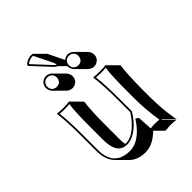

<svg xmlns="http://www.w3.org/2000/svg" viewBox="-235 -879 1062 1062"><g transform="rotate(-45 296.5 -347.5)"><path d="M214.4 -760.3 271 -703.6 316.9 -609.9Q331.1 -621.6 348.1 -622.1Q367.2 -621.1 380.9 -608.4L437.5 -551.8Q451.2 -536.6 451.7 -517.6Q451.7 -486.8 423.3 -474.1Q414.1 -470.7 404.8 -470.2Q385.3 -471.2 371.1 -484.4L314.9 -540.5Q301.8 -555.2 300.8 -574.2Q300.8 -576.2 301.3 -577.1L263.2 -615.2Q256.3 -616.7 246.1 -627Q242.7 -630.4 239.7 -633.3L148.4 -731.4L150.4 -741.2Q174.8 -761.7 202.1 -762.2Q208.5 -761.7 214.4 -760.3ZM131.8 -574.2Q131.8 -604.5 159.2 -617.7Q168.9 -622.1 179.2 -622.1Q198.2 -621.1 211.9 -608.4L268.6 -551.8Q282.2 -536.6 282.7 -517.6Q282.7 -486.8 254.4 -474.1Q245.1 -470.7 235.4 -470.2Q215.8 -471.2 202.1 -484.4L145.5 -540.5Q132.3 -555.2 131.8 -574.2ZM223.1 -46.4Q227.1 -46.4 230 -45.9Q282.7 -45.9 339.8 -113.3Q355.5 -132.3 367.2 -150.9V-249Q367.2 -363.3 357.9 -429.2L359.9 -432.1Q377.9 -429.2 407.2 -429.2Q436 -429.2 454.1 -432.1L456.1 -429.2L512.7 -372.6Q503.9 -312 503.4 -192.4V-135.3Q503.4 -34.7 520.5 56.6L463.9 0L461.9 2.9L518.6 59.6Q498.5 56.6 474.1 56.6Q461.4 56.6 439.5 59.6Q433.1 59.1 431.2 58.1L384.3 11.2Q328.6 66.4 270.5 66.4Q210.4 65.9 176.8 32.7L120.1 -23.9Q83.5 -61.5 83 -128.9V-249Q83 -365.2 74.2 -429.2L76.2 -432.1Q94.2 -429.2 123 -429.2Q151.9 -429.2 169.9 -432.1L171.9 -429.2L228.5 -372.6Q219.7 -311.5 219.7 -192.4V-93.3Q219.7 -65.9 223.1 -46.4ZM369.1 -87.9V-88.9L365.2 -91.8ZM356.4 -97.7 362.3 -106.4 378.9 -94.2 383.8 -7.3Q405.3 -10.3 417.5 -9.8Q435.1 -9.8 452.1 -8.3Q437 -99.1 437 -191.9V-249Q437 -364.3 444.8 -420.9Q425.3 -418.9 407.2 -418.9Q388.2 -418.9 369.1 -420.9Q377 -357.4 377 -249V-148.4L375.5 -146Q335.4 -78.6 279.3 -49.3Q252.9 -36.1 230 -36.1Q166.5 -36.1 155.8 -109.9Q153.3 -128.4 152.8 -149.9V-249Q152.8 -363.8 160.6 -420.9Q141.1 -418.9 123 -418.9Q104 -418.9 85 -420.9Q92.8 -358.9 92.8 -249V-128.9Q92.8 -25.9 173.8 -4.9Q192.9 -0.5 213.9 0Q280.8 0 340.8 -75.7Q349.6 -86.9 356.4 -97.7ZM311 -574.2Q311 -548.3 335.4 -539.1Q342.3 -537.1 348.1 -537.1Q374 -537.1 382.8 -561.5Q384.8 -568.4 384.8 -574.2Q384.8 -599.6 361.8 -609.4Q354.5 -611.8 348.1 -611.8Q323.2 -611.8 313.5 -587.9Q311 -581.1 311 -574.2ZM142.1 -574.2Q142.1 -548.3 166.5 -539.1Q172.4 -537.1 179.2 -537.1Q205.1 -537.1 213.9 -561.5Q215.8 -568.4 215.8 -574.2Q215.8 -599.6 192.4 -609.4Q185.1 -611.8 179.2 -611.8Q154.3 -611.8 144.5 -587.9Q142.1 -581.1 142.1 -574.2ZM207.5 -751.5Q204.6 -752 202.1 -752Q179.2 -751.5 159.7 -735.8L159.2 -734.9L247.1 -640.1Q258.8 -627.9 263.2 -625.5L265.1 -626.5Q264.2 -635.3 261.2 -642.6Z"/></g></svg>

Font: Linux Biolinum Shadow O
Style: Regular
Weight: 400
Designer: Philipp H. Poll
Foundry: Philipp H. Poll
Version: Version 1.0.4